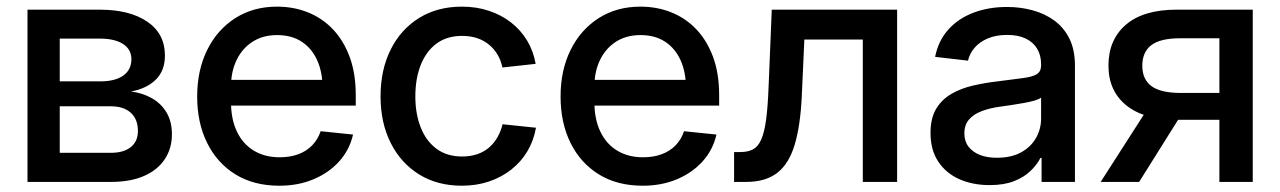

<svg xmlns="http://www.w3.org/2000/svg" viewBox="-20 -559 3934 590"><path d="M64.5 0V-529.3H286.6Q378.4 -529.3 432.6 -492.4Q486.8 -455.6 486.8 -388.2Q486.8 -342.3 459.2 -314.7Q431.6 -287.1 382.8 -277.8Q418 -273.4 446.5 -257.3Q475.1 -241.2 491.7 -213.4Q508.3 -185.5 508.3 -146.5Q508.3 -103 486.3 -69.8Q464.4 -36.6 422.6 -18.3Q380.9 0 321.3 0ZM163.6 -89.4H320.3Q359.9 -89.4 381.8 -106.9Q403.8 -124.5 403.8 -156.2Q403.8 -192.9 381.8 -212.6Q359.9 -232.4 320.3 -232.4H163.6ZM163.6 -309.1H289.6Q334 -309.1 358.9 -326.9Q383.8 -344.7 383.8 -377Q383.8 -407.2 358.2 -423.8Q332.5 -440.4 286.6 -440.4H163.6Z M838.4 11.7Q759.8 11.7 703.4 -23.2Q647 -58.1 616.5 -119.9Q585.9 -181.6 585.9 -262.2Q585.9 -343.3 616.7 -405.5Q647.5 -467.8 702.9 -503.2Q758.3 -538.6 831.1 -538.6Q882.3 -538.6 926.3 -521Q970.2 -503.4 1003.2 -468.8Q1036.1 -434.1 1054.7 -383.5Q1073.2 -333 1073.2 -267.1V-234.4H638.2V-313.5H1018.6L971.2 -288.6Q971.2 -337.4 954.6 -374Q938 -410.6 907 -430.9Q876 -451.2 831.5 -451.2Q788.1 -451.2 756.3 -430.9Q724.6 -410.6 707.3 -375Q689.9 -339.4 689.9 -293.5V-244.6Q689.9 -192.9 708 -154.8Q726.1 -116.7 759.8 -96.2Q793.5 -75.7 839.4 -75.7Q871.6 -75.7 897 -85.2Q922.4 -94.7 939.7 -112.8Q957 -130.9 965.3 -155.8L1064.9 -145.5Q1054.2 -98.6 1022.7 -63.5Q991.2 -28.3 943.8 -8.3Q896.5 11.7 838.4 11.7Z M1399.4 11.7Q1324.2 11.7 1268.1 -22.9Q1211.9 -57.6 1180.7 -119.6Q1149.4 -181.6 1149.4 -262.7Q1149.4 -344.7 1180.7 -407Q1211.9 -469.2 1268.1 -503.9Q1324.2 -538.6 1399.4 -538.6Q1443.8 -538.6 1482.2 -525.9Q1520.5 -513.2 1550.3 -490Q1580.1 -466.8 1599.6 -434.6Q1619.1 -402.3 1626 -362.8L1523.9 -351.6Q1519.5 -373 1509 -390.9Q1498.5 -408.7 1482.9 -421.6Q1467.3 -434.6 1446.5 -441.7Q1425.8 -448.7 1399.9 -448.7Q1353 -448.7 1321 -424.8Q1289.1 -400.9 1272.7 -358.9Q1256.3 -316.9 1256.3 -262.7Q1256.3 -209.5 1272.7 -167.7Q1289.1 -126 1321 -102.1Q1353 -78.1 1399.9 -78.1Q1425.8 -78.1 1446.5 -85.2Q1467.3 -92.3 1482.7 -105.5Q1498 -118.7 1508.5 -137Q1519 -155.3 1524.4 -177.2L1627 -166.5Q1620.1 -127 1600.6 -94.2Q1581.1 -61.5 1551 -37.8Q1521 -14.2 1482.4 -1.2Q1443.8 11.7 1399.4 11.7Z M1955.1 11.7Q1876.5 11.7 1820.1 -23.2Q1763.7 -58.1 1733.2 -119.9Q1702.6 -181.6 1702.6 -262.2Q1702.6 -343.3 1733.4 -405.5Q1764.2 -467.8 1819.6 -503.2Q1875 -538.6 1947.8 -538.6Q1999 -538.6 2043 -521Q2086.9 -503.4 2119.9 -468.8Q2152.8 -434.1 2171.4 -383.5Q2189.9 -333 2189.9 -267.1V-234.4H1754.9V-313.5H2135.3L2087.9 -288.6Q2087.9 -337.4 2071.3 -374Q2054.7 -410.6 2023.7 -430.9Q1992.7 -451.2 1948.2 -451.2Q1904.8 -451.2 1873 -430.9Q1841.3 -410.6 1824 -375Q1806.6 -339.4 1806.6 -293.5V-244.6Q1806.6 -192.9 1824.7 -154.8Q1842.8 -116.7 1876.5 -96.2Q1910.2 -75.7 1956.1 -75.7Q1988.3 -75.7 2013.7 -85.2Q2039.1 -94.7 2056.4 -112.8Q2073.7 -130.9 2082 -155.8L2181.6 -145.5Q2170.9 -98.6 2139.4 -63.5Q2107.9 -28.3 2060.5 -8.3Q2013.2 11.7 1955.1 11.7Z M2235.8 0V-91.8H2255.4Q2278.3 -91.8 2293.7 -99.9Q2309.1 -107.9 2318.8 -129.4Q2328.6 -150.9 2334 -190.2Q2339.4 -229.5 2341.8 -292L2351.6 -529.3H2736.8V0H2631.3V-437.5H2451.7L2443.8 -263.2Q2439.5 -172.4 2421.9 -114Q2404.3 -55.7 2368.4 -27.8Q2332.5 0 2272.9 0Z M3021 9.8Q2969.2 9.8 2928.2 -8.3Q2887.2 -26.4 2863.3 -62.3Q2839.4 -98.1 2839.4 -150.4Q2839.4 -195.8 2856.7 -224.6Q2874 -253.4 2903.6 -270.5Q2933.1 -287.6 2970.2 -296.1Q3007.3 -304.7 3046.4 -309.1Q3094.7 -315.4 3123.8 -319.1Q3152.8 -322.8 3166 -331.1Q3179.2 -339.4 3179.2 -357.9V-361.8Q3179.2 -389.2 3167 -409.4Q3154.8 -429.7 3131.6 -440.7Q3108.4 -451.7 3074.7 -451.7Q3040.5 -451.7 3015.4 -440.9Q2990.2 -430.2 2974.9 -412.4Q2959.5 -394.5 2954.6 -372.6L2853.5 -384.3Q2863.3 -433.6 2893.8 -467.8Q2924.3 -502 2970.9 -519.8Q3017.6 -537.6 3074.7 -537.6Q3115.7 -537.6 3153.3 -527.3Q3190.9 -517.1 3220.2 -495.6Q3249.5 -474.1 3266.4 -439.9Q3283.2 -405.8 3283.2 -357.4V0H3180.7V-73.7H3177.2Q3166.5 -52.7 3146.7 -33.7Q3127 -14.6 3096.2 -2.4Q3065.4 9.8 3021 9.8ZM3043 -74.2Q3087.9 -74.2 3118.2 -91.1Q3148.4 -107.9 3163.8 -135.5Q3179.2 -163.1 3179.2 -194.8V-259.3Q3173.8 -254.4 3159.9 -250.2Q3146 -246.1 3127.2 -242.7Q3108.4 -239.3 3088.6 -236.3Q3068.8 -233.4 3051.8 -231Q3022.9 -227.1 2998 -218Q2973.1 -209 2958.3 -192.4Q2943.4 -175.8 2943.4 -148.9Q2943.4 -125 2956.1 -108.4Q2968.8 -91.8 2991 -83Q3013.2 -74.2 3043 -74.2Z M3829.6 0H3727.1V-441.4H3606.9Q3545.9 -441.4 3518.1 -420.4Q3490.2 -399.4 3490.2 -356.9Q3490.2 -314.9 3518.6 -294.2Q3546.9 -273.4 3608.4 -273.4H3770.5V-190.9H3598.6Q3495.6 -190.9 3440.9 -235.4Q3386.2 -279.8 3386.2 -357.4Q3386.2 -437 3439.9 -483.2Q3493.7 -529.3 3595.7 -529.3H3829.6ZM3480.5 0H3362.3L3515.1 -238.3H3629.9Z"/></svg>

Font: Inter 24pt Medium
Style: Regular
Weight: 500
Designer: Rasmus Andersson
Foundry: rsms
Version: Version 4.001;git-66647c0bb